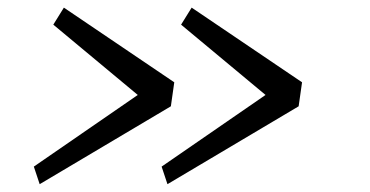

<svg xmlns="http://www.w3.org/2000/svg" viewBox="-20 -550 957 496"><path d="M430.2 -337.4 145 -530.3 117.7 -486.3 335.9 -304.7 67.4 -119.6 82.5 -74.2 421.4 -275.4ZM760.3 -337.4 475.1 -530.3 447.8 -486.3 666 -304.7 397.5 -119.6 412.6 -74.2 751.5 -275.4Z"/></svg>

Font: Merriweather
Style: Light Italic
Weight: 300
Italic angle: -7.5°
Designer: Eben Sorkin
Foundry: Eben Sorkin
Version: Version 1.001